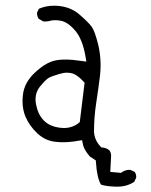

<svg xmlns="http://www.w3.org/2000/svg" viewBox="-20 -600 540 686"><path d="M261.2 -160.6Q238.8 -142.6 207.5 -142.6Q201.7 -142.6 194.3 -143.6Q156.7 -148.4 136.2 -169.9Q115.7 -190.9 108.9 -226.6Q106.9 -235.8 106.9 -244.6Q106.9 -271 123.5 -291.5Q143.6 -315.9 154.1 -321.8Q164.6 -327.6 190.9 -335.4Q207 -340.3 219 -340.3Q231 -340.3 239.7 -337.4Q258.3 -330.6 278.3 -308.6L282.2 -304.2L265.1 -164.1ZM399.9 66.9Q433.1 66.9 459.5 49.8L466.3 35.6Q466.8 34.2 466.8 33.2Q466.8 22 461.4 14.2L446.8 7.3Q445.3 6.8 443.4 6.8Q428.2 6.8 416.5 14.6L412.6 17.6L374 14.2Q377 -42.5 377 -43Q377 -55.2 370.6 -63Q360.4 -71.3 347.2 -72.8L342.3 -73.2L338.9 -76.7Q318.4 -98.6 315.9 -127.4V-127.9Q315.9 -181.6 323.7 -231.9Q331.5 -282.2 337.4 -330.6Q339.4 -349.1 339.4 -366.7Q339.4 -404.8 331.1 -439.5Q318.8 -489.3 307.6 -504.4Q295.9 -520.5 263.7 -548.3Q227.5 -579.6 172.9 -579.6Q144 -579.6 119.1 -568.8L112.8 -556.2Q112.3 -554.7 112.3 -553.7Q112.3 -541.5 118.2 -532.7L134.8 -523.4Q138.7 -523.4 144.8 -523.4Q150.9 -523.4 158.7 -525.6Q166.5 -527.8 176.5 -527.8Q186.5 -527.8 197.3 -525.9Q222.7 -521 248.8 -490.5Q274.9 -460 285.6 -397.5L288.6 -379.9L270.5 -382.3Q238.8 -387.2 213.4 -387.2Q189.5 -387.2 172.9 -382.8Q139.6 -374 103 -338.9Q67.4 -305.2 62 -262.2Q60.5 -250 60.5 -238.3Q60.5 -208.5 70.8 -183.6Q85.4 -149.4 114 -123Q142.6 -96.7 178.7 -93.3Q191.4 -91.8 204.6 -91.8Q231.4 -91.8 260.3 -97.2L273.4 -99.1L275.9 -85.9Q278.8 -66.9 300.8 -41L322.3 -26.9L322.8 -20.5Q326.2 34.7 340.8 59.6Q358.9 65.9 394 66.9Q397.9 66.9 399.9 66.9Z"/></svg>

Font: NaikaiFont
Style: ExtraLight
Weight: 200
Version: Version 1.89